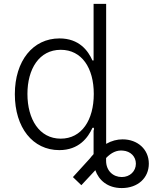

<svg xmlns="http://www.w3.org/2000/svg" viewBox="-20 -747 772 970"><path d="M452.8 -89.1V31.6C446 38.7 439.6 46.5 432.9 55L348.4 147.7L391 188.6L461.6 112.9C479 163 523.1 203.1 595.2 203.1C676.8 203.1 731.9 151.6 731.9 79.9C731.9 7.5 675.1 -43 599.4 -43C571.7 -43 543.7 -35.9 516.3 -20.2V-727.3H452.8V-441.4H447.1C425.4 -490.4 380.3 -552.9 280.5 -552.9C146 -552.9 55 -439.3 55 -271.3C55 -101.9 145.6 11.4 279.5 11.4C378.6 11.4 424.7 -51.5 447.1 -101.2H454.5V-89.1ZM286.9 -46.5C178.3 -46.5 118.6 -145.2 118.6 -272.4C118.6 -398.1 177.6 -495.4 286.9 -495.4C393.5 -495.4 453.8 -403.1 453.8 -272.4C453.8 -140.6 392.8 -46.5 286.9 -46.5ZM516 51.1C542.6 23.8 569.2 11 600.5 13.8C639.6 16.7 666.5 44 666.5 79.9C666.5 117.9 636.7 147.4 595.2 147.4C551.8 147.4 516 116.1 516 65Z"/></svg>

Font: Karasuma Gothic
Style: Light
Weight: 300
Designer: Rasmus Andersson / Ryoko Nishizuka
Foundry: rsms
Version: Version 1.00